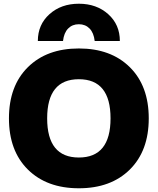

<svg xmlns="http://www.w3.org/2000/svg" viewBox="-20 -1000 846 1030"><path d="M623 -780H488Q483 -824 460.5 -847Q438 -870 403 -870Q368 -870 345.5 -847Q323 -824 318 -780H183Q183 -868 245.5 -924Q308 -980 403 -980Q498 -980 560.5 -924Q623 -868 623 -780ZM233 -365Q233 -155 403 -155Q573 -155 573 -365Q573 -575 403 -575Q233 -575 233 -365ZM676.5 -90.5Q575 10 403 10Q231 10 129.5 -90.5Q28 -191 28 -365Q28 -539 129.5 -639.5Q231 -740 403 -740Q575 -740 676.5 -639.5Q778 -539 778 -365Q778 -191 676.5 -90.5Z"/></svg>

Font: Mplus 1p Black
Style: Regular
Weight: 900
Version: Version 1.061